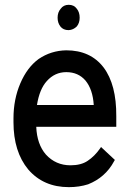

<svg xmlns="http://www.w3.org/2000/svg" viewBox="-20 -769 540 799"><path d="M346.7 -2Q309.6 9.8 266.6 9.8Q161.1 9.8 97.7 -63.5Q36.1 -137.7 36.1 -260.7V-276.4Q36.1 -355.5 64.5 -421.9Q92.8 -488.3 140.6 -523.4Q192.4 -558.6 255.9 -559.6Q356.4 -559.6 411.1 -488.3Q464.8 -417 463.9 -285.2V-241.2H130.9Q133.8 -168.9 170.9 -126Q211.9 -81.1 273.4 -81.1Q317.4 -81.1 344.7 -99.6Q374 -119.1 396.5 -151.4L400.4 -157.2L458 -103.5L455.1 -98.6Q436.5 -63.5 408.2 -39.1Q382.8 -16.6 346.7 -2ZM335.9 -433.6Q305.7 -468.8 255.9 -468.8Q208 -468.8 174.8 -431.6Q144.5 -398.4 133.8 -332H370.1Q366.2 -396.5 335.9 -433.6ZM219.7 -695.3Q219.7 -717.8 232.4 -732.4Q244.1 -749 266.1 -749Q288.1 -749 299.8 -732.4Q311.5 -717.8 311.5 -695.3Q311.5 -673.8 299.8 -659.2Q285.2 -644.5 265.6 -643.6Q243.2 -643.6 231.4 -658.7Q219.7 -673.8 219.7 -695.3Z"/></svg>

Font: RobotoJAA
Style: Medium
Weight: 500
Version: Version 2.05; 2016-11-05